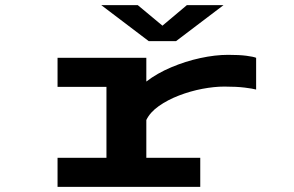

<svg xmlns="http://www.w3.org/2000/svg" viewBox="-20 -724 1140 744"><path d="M203 0V-112.5H392.5V-387.5H203V-500H547V-408Q588.5 -440 643.5 -463.2Q698.5 -486.5 756.2 -499Q814 -511.5 864 -511.5Q907 -511.5 934.2 -508Q961.5 -504.5 972.5 -500V-377Q960.5 -380.5 928.8 -384.5Q897 -388.5 849.5 -388.5Q810.5 -388.5 764.2 -379.8Q718 -371 673.8 -354Q629.5 -337 595.5 -313Q561.5 -289 547 -259V-112.5H756V0ZM372.5 -704H514L609.5 -624.5L704 -704H846L662 -564.5H556.5Z"/></svg>

Font: Trispace Expanded SemiBold
Style: Regular
Weight: 600
Width: 7
Designer: Tyler Finck
Foundry: Etcetera Type Company
Version: Version 1.210; ttfautohint (v1.8.3)